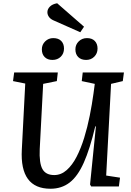

<svg xmlns="http://www.w3.org/2000/svg" viewBox="-20 -1145 805 1179"><path d="M632 -67 717 -54 710 0H540L533 -12L569 -369H565Q532 -230 494.5 -146Q457 -62 407.5 -24Q358 14 290 14Q101 14 114 -226L135 -632L60 -647L67 -700H335L329 -647L245 -630L224 -230Q220 -144 240.5 -107Q261 -70 313 -70Q355 -70 389.5 -100.5Q424 -131 450.5 -182.5Q477 -234 497 -299Q517 -364 531 -434Q545 -504 554 -570L562 -630L482 -647L488 -700H741L734 -647L662 -630ZM443 -842Q443 -871 463.5 -891Q484 -911 514 -911Q545 -911 562 -893.5Q579 -876 579 -847Q579 -817 559 -797Q539 -777 509 -777Q478 -777 460.5 -794.5Q443 -812 443 -842ZM237 -842Q237 -871 257.5 -891Q278 -911 307 -911Q339 -911 356 -893.5Q373 -876 373 -847Q373 -816 353 -796.5Q333 -777 302 -777Q272 -777 254.5 -794.5Q237 -812 237 -842ZM496 -981 473 -947 315 -1017Q292 -1026 281.5 -1040Q271 -1054 271 -1070Q271 -1089 286.5 -1104.5Q302 -1120 331 -1125Z"/></svg>

Font: Literata 12pt Medium
Style: Italic
Weight: 500
Italic angle: -2°
Designer: Latin by Veronika Burian and Jose Scaglione. Greek by Irene Vlachou. Cyrillic by Vera Evstafieva
Foundry: TypeTogether
Version: Version 3.002